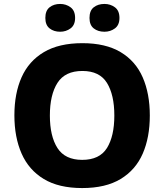

<svg xmlns="http://www.w3.org/2000/svg" viewBox="-20 -944 834 974"><path d="M740 -358Q740 -247 704 -164.5Q668 -82 592 -36Q516 10 397 10Q278 10 202 -36Q126 -82 89.5 -165Q53 -248 53 -359Q53 -470 89.5 -552Q126 -634 202.5 -679.5Q279 -725 398 -725Q516 -725 592 -679.5Q668 -634 704 -551.5Q740 -469 740 -358ZM233 -358Q233 -253 271.5 -193Q310 -133 397 -133Q485 -133 522.5 -193Q560 -253 560 -358Q560 -463 522.5 -523.5Q485 -584 398 -584Q310 -584 271.5 -523.5Q233 -463 233 -358ZM210 -853Q210 -890 231.5 -907Q253 -924 285 -924Q315 -924 338 -907Q361 -890 361 -853Q361 -817 338 -800Q315 -783 285 -783Q253 -783 231.5 -800Q210 -817 210 -853ZM434 -853Q434 -890 455.5 -907Q477 -924 510 -924Q540 -924 563 -907Q586 -890 586 -853Q586 -817 563 -800Q540 -783 510 -783Q477 -783 455.5 -800Q434 -817 434 -853Z"/></svg>

Font: Noto Sans Syriac ExtraBold
Style: Regular
Weight: 800
Designer: Patrick Giasson and the Monotype Design Team
Foundry: Monotype Imaging Inc.
Version: Version 3.000; ttfautohint (v1.8.4.7-5d5b)